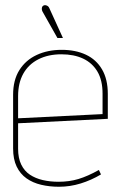

<svg xmlns="http://www.w3.org/2000/svg" viewBox="-20 -700 461 732"><path d="M168 -669Q166 -674 162.5 -676.5Q159 -679 154.5 -680Q150 -681 146 -679Q142 -677 140.5 -673Q139 -669 139.5 -664.5Q140 -660 142 -656L199 -555H220ZM49 -133V-230L391 -247V-342Q391 -398 369 -435.5Q347 -473 307.5 -491.5Q268 -510 215 -510Q162 -510 120 -490.5Q78 -471 54 -433Q30 -395 30 -339V-134Q30 -93 43.5 -65Q57 -37 81 -20Q105 -3 137 4.5Q169 12 205 12Q247 12 287.5 -0.5Q328 -13 365 -35L357 -52Q314 -28 279 -17.5Q244 -7 203 -7Q171 -7 143 -13.5Q115 -20 94 -34Q73 -48 61 -72.5Q49 -97 49 -133ZM371 -343V-265L49 -249V-333Q49 -384 69 -419.5Q89 -455 126.5 -474Q164 -493 214 -493Q262 -493 297 -476.5Q332 -460 351.5 -427Q371 -394 371 -343Z"/></svg>

Font: Advent Pro Thin
Style: Regular
Weight: 250
Version: Version 3.000